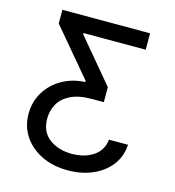

<svg xmlns="http://www.w3.org/2000/svg" viewBox="-109 -638 839 921"><g transform="rotate(15 310.0 -177.5)"><path d="M311 191.4Q237.3 191.4 180.7 163.8Q124 136.2 91.8 87.9Q59.6 39.6 59.6 -22.5Q59.6 -82.5 88.9 -130.6Q118.2 -178.7 168.9 -207.8Q219.7 -236.8 283.2 -239.7V-245.6L87.4 -478V-545.9H522.9V-464.4H213.9V-458.5L394 -243.7V-169.4H335Q269.5 -169.4 229 -149.2Q188.5 -128.9 170.2 -95.7Q151.9 -62.5 151.9 -23.4Q151.9 42.5 197.3 76.2Q242.7 109.9 309.1 109.9Q372.1 109.9 415.5 80.8Q459 51.8 464.4 -2H559.1Q555.2 58.6 521 101.8Q486.8 145 432.1 168.2Q377.4 191.4 311 191.4Z"/></g></svg>

Font: Inter
Style: Regular
Weight: 400
Designer: Rasmus Andersson
Foundry: rsms
Version: Version 4.001;git-9221beed3